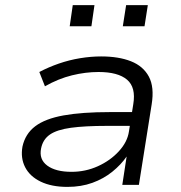

<svg xmlns="http://www.w3.org/2000/svg" viewBox="-20 -724 709 752"><path d="M244 8Q182 8 139.5 -12.5Q97 -33 78.5 -69Q60 -105 68 -150Q79 -200 118 -229.5Q157 -259 229 -272Q301 -285 411 -285H513L504 -231H400Q312 -231 257.5 -223.5Q203 -216 175.5 -197Q148 -178 141 -143Q132 -100 165 -75.5Q198 -51 260 -51Q315 -51 363.5 -73Q412 -95 445.5 -131.5Q479 -168 485 -209L502 -316Q513 -382 477.5 -412Q442 -442 366 -442Q315 -442 262 -429Q209 -416 156 -386L134 -442Q170 -461 210.5 -475Q251 -489 293.5 -496Q336 -503 376 -503Q445 -503 493 -484Q541 -465 563 -424Q585 -383 574 -315L524 0H459L476 -111Q454 -79 420 -51.5Q386 -24 342 -8Q298 8 244 8ZM461 -621 474 -704H559L546 -621ZM253 -621 265 -704H350L338 -621Z"/></svg>

Font: Nunito Sans 7pt SemiExpanded Light
Style: Italic
Weight: 300
Width: 6
Italic angle: -9°
Designer: Vernon Adams
Foundry: Vernon Adams
Version: Version 3.101;gftools[0.9.27]